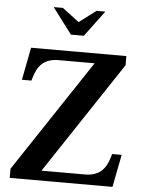

<svg xmlns="http://www.w3.org/2000/svg" viewBox="-61 -974 765 1022"><g transform="rotate(5 321.5 -463.0)"><path d="M592 -651V-700H83L49 -526H100L105 -543C123 -604 155 -647 235 -647H427L30 -49V0H579L613 -174H562L557 -157C539 -96 507 -53 427 -53H195ZM184 -926 288 -788H357L460 -926H413L323 -858L233 -926Z"/></g></svg>

Font: LT Superior Serif Semibold
Style: Regular
Weight: 600
Designer: Daniel Lyons
Foundry: LyonsType
Version: Version 2.120;FEAKit 1.0